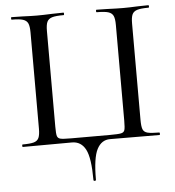

<svg xmlns="http://www.w3.org/2000/svg" viewBox="-56 -677 839 921"><g transform="rotate(-5 363.5 -216.5)"><path d="M270 -1 33 0Q31 0 31 -6Q31 -12 33 -12Q70 -12 87.5 -17Q105 -22 111.5 -36.5Q118 -51 118 -81V-544Q118 -574 111.5 -588Q105 -602 87.5 -607.5Q70 -613 33 -613Q31 -613 31 -619Q31 -625 33 -625L85 -624Q129 -622 155 -622Q185 -622 231 -624L284 -625Q286 -625 286 -619Q286 -613 284 -613Q245 -613 227.5 -607.5Q210 -602 203.5 -588Q197 -574 197 -544V-83Q197 -49 200.5 -38Q204 -27 216.5 -24Q229 -21 268 -21H455Q495 -21 508.5 -24Q522 -27 525.5 -38Q529 -49 529 -83V-544Q529 -574 522.5 -588Q516 -602 498.5 -607.5Q481 -613 442 -613Q440 -613 440 -619Q440 -625 442 -625L494 -624Q542 -622 571 -622Q599 -622 641 -624L692 -625Q695 -625 695 -619Q695 -613 692 -613Q655 -613 637.5 -607.5Q620 -602 613.5 -588Q607 -574 607 -544V-81Q607 -48 612.5 -34.5Q618 -21 635 -16.5Q652 -12 692 -12Q694 -12 694 -6Q694 0 692 0L453 -1Q412 -1 390.5 40.5Q369 82 369 187Q369 192 363 192Q357 192 357 187Q357 81 335.5 40Q314 -1 270 -1Z"/></g></svg>

Font: Cormorant SC Medium
Style: Regular
Weight: 500
Designer: Christian Thalmann (Catharsis Fonts)
Foundry: Catharsis Fonts
Version: Version 4.000